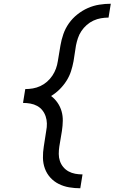

<svg xmlns="http://www.w3.org/2000/svg" viewBox="-20 -853 640 1026"><path d="M409 153Q379 153 349.5 148Q320 143 294 130Q268 117 249 96Q230 75 220 48Q210 21 209.5 -9.5Q209 -40 214 -70L227 -154Q231 -174 230.5 -193.5Q230 -213 224 -231Q218 -249 206.5 -263.5Q195 -278 178.5 -287Q162 -296 142.5 -299.5Q123 -303 103 -303L115 -377Q135 -377 155.5 -380.5Q176 -384 195.5 -393Q215 -402 231.5 -416.5Q248 -431 260 -449Q272 -467 279 -486.5Q286 -506 289 -526L303 -610Q308 -640 318.5 -670.5Q329 -701 348 -728Q367 -755 393.5 -776Q420 -797 449.5 -810Q479 -823 510.5 -828Q542 -833 572 -833L560 -759Q540 -759 519.5 -755.5Q499 -752 479.5 -743Q460 -734 443.5 -719.5Q427 -705 415 -687Q403 -669 396.5 -649.5Q390 -630 386 -610L373 -526Q368 -499 359.5 -472.5Q351 -446 335.5 -421.5Q320 -397 299 -376Q278 -355 253 -340Q273 -325 287.5 -304Q302 -283 309 -258.5Q316 -234 315.5 -207.5Q315 -181 311 -154L297 -70Q294 -50 294 -30.5Q294 -11 300 7Q306 25 318 39.5Q330 54 346.5 63Q363 72 382 75.5Q401 79 421 79L409 153Z"/></svg>

Font: Iosevka SS04 Extended
Style: Italic
Weight: 400
Width: 7
Italic angle: -9°
Monospace: yes
Designer: Belleve Invis
Foundry: Belleve Invis
Version: Version 19.0.0; ttfautohint (v1.8.4)